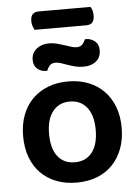

<svg xmlns="http://www.w3.org/2000/svg" viewBox="-58 -891 686 951"><g transform="rotate(-5 285.0 -415.5)"><path d="M142 -757Q138 -765 134 -776.5Q130 -788 130 -800Q130 -826 141 -836Q152 -846 170 -846H428Q440 -829 440 -803Q440 -778 429.5 -767.5Q419 -757 400 -757ZM530 -237Q530 -179 512.5 -132.5Q495 -86 463 -53Q431 -20 386 -2.5Q341 15 285 15Q229 15 184 -2.5Q139 -20 107 -52.5Q75 -85 57.5 -131.5Q40 -178 40 -237Q40 -295 57.5 -341.5Q75 -388 107.5 -420.5Q140 -453 185 -470.5Q230 -488 285 -488Q340 -488 385 -470.5Q430 -453 462.5 -420Q495 -387 512.5 -340.5Q530 -294 530 -237ZM285 -388Q231 -388 200 -348.5Q169 -309 169 -237Q169 -164 199.5 -125Q230 -86 285 -86Q340 -86 370.5 -125.5Q401 -165 401 -237Q401 -309 370 -348.5Q339 -388 285 -388ZM207 -684Q228 -684 247 -679Q266 -674 283 -668.5Q300 -663 315 -658Q330 -653 342 -653Q362 -653 372 -664.5Q382 -676 387 -689H392Q417 -689 436 -673.5Q455 -658 455 -629Q455 -593 431 -573.5Q407 -554 369 -554Q346 -554 326.5 -559Q307 -564 290 -570Q273 -576 258.5 -581Q244 -586 232 -586Q212 -586 202 -574.5Q192 -563 187 -549H183Q157 -549 138.5 -564.5Q120 -580 120 -609Q120 -628 127.5 -642Q135 -656 147.5 -665.5Q160 -675 175.5 -679.5Q191 -684 207 -684Z"/></g></svg>

Font: Baloo Tammudu 2 SemiBold
Style: Regular
Weight: 600
Designer: Maithili Shingre, Omkar Shende and Ek Type
Foundry: Ek Type
Version: Version 1.640;hotconv 1.0.111;makeotfexe 2.5.65597; ttfautoh